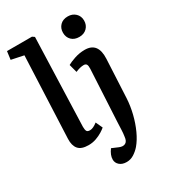

<svg xmlns="http://www.w3.org/2000/svg" viewBox="-235 -882 1088 1226"><g transform="rotate(-30 309.0 -269.0)"><path d="M103 -688 12 -707 20 -767H204L220 -756L198 -106Q198 -85 203 -74.5Q208 -64 227 -64Q250 -64 282 -89L305 -39Q295 -30 275 -17.5Q255 -5 228.5 4.5Q202 14 172 14Q119 14 97 -12Q75 -38 77 -87ZM388 -689Q388 -722 409 -743.5Q430 -765 466 -765Q500 -765 522 -744Q544 -723 544 -690Q544 -657 522.5 -635.5Q501 -614 466 -614Q430 -614 409 -635Q388 -656 388 -689ZM531 -125Q528 -69 514 -12.5Q500 44 477.5 93Q455 142 427 175Q408 197 383 213Q358 229 329 229Q296 229 277 212Q258 195 258 171Q258 138 285 102L332 122Q358 133 376 123.5Q394 114 397 82Q401 56 401.5 35Q402 14 404 -23L424 -404Q425 -427 419 -436Q413 -445 399 -445Q373 -445 338 -430L322 -490Q340 -501 377 -513.5Q414 -526 453 -526Q551 -526 545 -407Z"/></g></svg>

Font: Literata 12pt SemiBold
Style: Italic
Weight: 600
Italic angle: -2°
Designer: Latin by Veronika Burian and Jose Scaglione. Greek by Irene Vlachou. Cyrillic by Vera Evstafieva
Foundry: TypeTogether
Version: Version 3.002